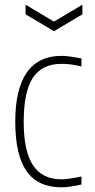

<svg xmlns="http://www.w3.org/2000/svg" viewBox="-20 -788 404 818"><path d="M242 10Q142 10 93.5 -58.5Q45 -127 45 -270Q45 -409 94.5 -479.5Q144 -550 242 -550Q257 -550 276 -547.5Q295 -545 327 -539V-505Q302 -511 282 -513.5Q262 -516 242 -516Q159 -516 120 -456.5Q81 -397 81 -269Q81 -144 120.5 -84Q160 -24 242 -24Q270 -24 327 -36V-2Q307 3 283.5 6.5Q260 10 242 10ZM89 -768 210 -696 331 -768V-727L210 -655L89 -727Z"/></svg>

Font: Encode Sans Compressed
Style: Thin
Weight: 100
Designer: Pablo Impallari, Andres Torresi
Foundry: Pablo Impallari, Andres Torresi
Version: Version 1.000; ttfautohint (v1.00) -l 8 -r 50 -G 200 -x 14 -